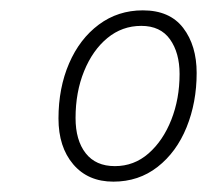

<svg xmlns="http://www.w3.org/2000/svg" viewBox="-20 -744 400 371"><path d="M199 -393Q150 -393 121.5 -426.5Q93 -460 93 -515Q93 -574 113.5 -621.5Q134 -669 171 -696.5Q208 -724 256 -724Q308 -724 334 -690Q360 -656 360 -603Q360 -546 340.5 -498Q321 -450 284.5 -421.5Q248 -393 199 -393ZM202 -423Q239 -423 267 -447.5Q295 -472 311 -512.5Q327 -553 327 -601Q327 -642 308.5 -668Q290 -694 253 -694Q216 -694 187.5 -670.5Q159 -647 142.5 -606.5Q126 -566 126 -516Q126 -473 145.5 -448Q165 -423 202 -423Z"/></svg>

Font: Noto Sans Disp ExtLt
Style: Italic
Weight: 200
Italic angle: -12°
Designer: Monotype Design Team
Foundry: Monotype Imaging Inc.
Version: Version 2.000;GOOG;noto-source:20170915:90ef993387c0